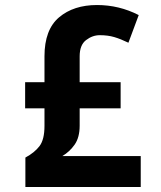

<svg xmlns="http://www.w3.org/2000/svg" viewBox="-20 -744 640 764"><path d="M540 0V-123H228Q257 -140 277 -168.5Q297 -197 297 -244V-313H460V-417H297V-520Q297 -565 322.5 -584.5Q348 -604 377 -604Q409 -604 434.5 -596.5Q460 -589 491 -574L532 -684Q454 -724 366 -724Q273 -724 215 -675Q157 -626 157 -520V-417H80V-313H157V-243Q157 -189 137.5 -163Q118 -137 81 -117V0Z"/></svg>

Font: Noto Sans Mono UI
Style: Bold
Weight: 700
Designer: Monotype Design team
Foundry: Monotype Imaging Inc.
Version: 1.000